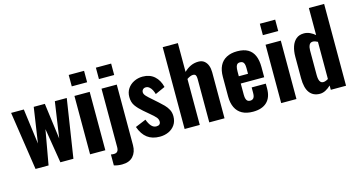

<svg xmlns="http://www.w3.org/2000/svg" viewBox="-97 -1236 3427 1836"><g transform="rotate(-15 1617.0 -318.5)"><path d="M109 0 22 -578H148L194 -229L246 -578H356L403 -223L455 -578H573L484 0H355L299 -343L238 0Z M649 0V-578H800V0ZM648 -673V-786H800V-673Z M921 173Q900 173 879.5 170Q859 167 841 161V53Q847 54 855 55Q863 56 870 56Q886 56 896 50.5Q906 45 911.5 33Q917 21 917 3V-578H1068V21Q1068 89 1030.5 131Q993 173 921 173ZM917 -673V-786H1068V-673Z M1339 10Q1264 10 1215.5 -26.5Q1167 -63 1140 -139L1246 -183Q1261 -141 1282 -117.5Q1303 -94 1331 -94Q1352 -94 1362.5 -103.5Q1373 -113 1373 -130Q1373 -154 1357 -173Q1341 -192 1300 -226L1246 -272Q1204 -308 1178.5 -343.5Q1153 -379 1153 -432Q1153 -479 1176.5 -514Q1200 -549 1239.5 -568.5Q1279 -588 1325 -588Q1396 -588 1441.5 -547.5Q1487 -507 1503 -438L1405 -394Q1399 -416 1389 -435.5Q1379 -455 1363.5 -468Q1348 -481 1329 -481Q1311 -481 1300 -470Q1289 -459 1289 -442Q1289 -424 1307.5 -404Q1326 -384 1359 -356L1413 -308Q1437 -287 1460 -263.5Q1483 -240 1498 -211.5Q1513 -183 1513 -146Q1513 -96 1489 -61Q1465 -26 1425.5 -8Q1386 10 1339 10Z M1585 0V-810H1735V-525Q1767 -556 1802 -572Q1837 -588 1878 -588Q1913 -588 1935.5 -570Q1958 -552 1969 -522.5Q1980 -493 1980 -456V0H1829V-431Q1829 -455 1822 -467Q1815 -479 1794 -479Q1782 -479 1766.5 -472.5Q1751 -466 1735 -455V0Z M2261 10Q2197 10 2154 -13.5Q2111 -37 2089 -82.5Q2067 -128 2067 -192V-386Q2067 -452 2089 -496.5Q2111 -541 2155 -564.5Q2199 -588 2261 -588Q2327 -588 2368 -564Q2409 -540 2428.5 -494Q2448 -448 2448 -382V-281H2216V-169Q2216 -144 2221.5 -128Q2227 -112 2237 -105.5Q2247 -99 2262 -99Q2276 -99 2286.5 -105.5Q2297 -112 2302 -126Q2307 -140 2307 -163V-218H2447V-170Q2447 -82 2399 -36Q2351 10 2261 10ZM2216 -353H2307V-410Q2307 -435 2302 -450.5Q2297 -466 2286.5 -472.5Q2276 -479 2260 -479Q2245 -479 2235.5 -472Q2226 -465 2221 -447.5Q2216 -430 2216 -398Z M2541 0V-578H2692V0ZM2540 -673V-786H2692V-673Z M2923 10Q2857 10 2821.5 -37Q2786 -84 2786 -181V-393Q2786 -449 2800.5 -493Q2815 -537 2845 -562.5Q2875 -588 2922 -588Q2953 -588 2981 -575Q3009 -562 3032 -542V-810H3183V0H3032V-43Q3007 -19 2979.5 -4.5Q2952 10 2923 10ZM2984 -90Q2994 -90 3006.5 -94.5Q3019 -99 3032 -107V-475Q3021 -481 3009 -485.5Q2997 -490 2985 -490Q2959 -490 2948.5 -468Q2938 -446 2938 -415V-171Q2938 -148 2942 -129.5Q2946 -111 2956 -100.5Q2966 -90 2984 -90Z"/></g></svg>

Font: Oswald SemiBold
Style: Regular
Weight: 600
Designer: Vernon Adams
Foundry: Vernon Adams
Version: Version 4.100; ttfautohint (v1.8.1.43-b0c9)